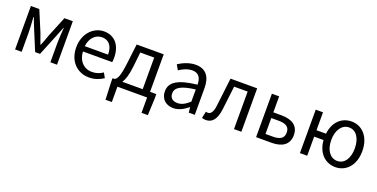

<svg xmlns="http://www.w3.org/2000/svg" viewBox="-21 -1310 4428 2255"><g transform="rotate(20 2192.5 -182.5)"><path d="M92 0H174V-245C174 -293 167 -376 164 -432H169C184 -390 203 -344 219 -304L324 -51H385L488 -304C504 -344 523 -389 539 -432H543C539 -376 533 -293 533 -245V0H616V-543H511L407 -288C400 -265 391 -243 383 -221L357 -155H352C337 -199 320 -242 304 -288L197 -543H92Z M1018 13C1092 13 1150 -12 1198 -43L1165 -103C1125 -76 1082 -60 1029 -60C926 -60 855 -134 849 -250H1215C1217 -263 1219 -282 1219 -302C1219 -457 1141 -557 1003 -557C877 -557 758 -447 758 -271C758 -92 874 13 1018 13ZM848 -316C859 -422 927 -484 1004 -484C1089 -484 1139 -425 1139 -316Z M1371 0H1742V192H1821L1830 -17V-74H1752V-543H1414L1385 -303C1364 -127 1340 -90 1309 -74H1283V-17L1292 192H1371ZM1466 -285 1486 -469H1660V-74H1406C1432 -113 1454 -177 1466 -285Z M2072 13C2139 13 2200 -22 2252 -65H2255L2263 0H2338V-334C2338 -468 2282 -557 2150 -557C2063 -557 1986 -518 1936 -486L1972 -423C2015 -452 2072 -481 2135 -481C2224 -481 2247 -414 2247 -344C2016 -318 1913 -259 1913 -141C1913 -43 1981 13 2072 13ZM2098 -60C2044 -60 2002 -85 2002 -147C2002 -217 2064 -262 2247 -284V-132C2194 -85 2151 -60 2098 -60Z M2480 13C2559 13 2607 -47 2623 -168C2636 -268 2647 -369 2659 -469H2828V0H2920V-543H2587C2573 -425 2560 -308 2545 -191C2536 -110 2510 -75 2472 -75C2462 -75 2455 -77 2448 -79L2430 5C2446 10 2460 13 2480 13Z M3104 0H3298C3427 0 3513 -53 3513 -173C3513 -291 3427 -343 3298 -343H3195V-543H3104ZM3195 -73V-272H3288C3380 -272 3424 -242 3424 -173C3424 -104 3380 -73 3288 -73Z M4098 13C4228 13 4333 -91 4333 -271C4333 -452 4228 -557 4098 -557C3975 -557 3878 -470 3862 -319H3743V-543H3652V0H3743V-239H3860C3872 -80 3970 13 4098 13ZM4094 -63C4005 -63 3945 -146 3945 -271C3945 -396 4005 -481 4094 -481C4183 -481 4239 -396 4239 -271C4239 -146 4183 -63 4094 -63Z"/></g></svg>

Font: DAIFUKU Sans JP
Style: Regular
Weight: 400
Designer: Original font ‘Source Han Sans JP’ : Ryoko NISHIZUKA  (kana, bopomofo & ideographs); Paul D. Hunt (Latin, Greek & Cyrill
Foundry: Daifuku
Version: Version 1.001